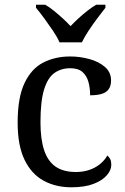

<svg xmlns="http://www.w3.org/2000/svg" viewBox="-20 -786 532 816"><path d="M283 10Q217 10 165.5 -18Q114 -46 84.5 -106.5Q55 -167 55 -265Q55 -372 84.5 -433.5Q114 -495 164.5 -520.5Q215 -546 278 -546Q320 -546 360 -535Q400 -524 426 -501.5Q452 -479 452 -444Q452 -421 442 -407Q432 -393 412.5 -387Q393 -381 363 -381Q363 -413 355.5 -439Q348 -465 330 -480.5Q312 -496 278 -496Q240 -496 211.5 -476Q183 -456 167.5 -406Q152 -356 152 -266Q152 -195 167.5 -148Q183 -101 216 -78Q249 -55 303 -55Q334 -55 360 -64Q386 -73 405.5 -89Q425 -105 436 -125Q444 -119 448.5 -109.5Q453 -100 453 -86Q453 -63 434 -41Q415 -19 377.5 -4.5Q340 10 283 10ZM233 -606Q223 -629 205 -655.5Q187 -682 168 -708Q149 -734 133 -753V-766H172Q191 -755 210 -739.5Q229 -724 247 -707.5Q265 -691 280 -675Q295 -691 313 -707.5Q331 -724 350.5 -739.5Q370 -755 389 -766H428V-753Q413 -734 393.5 -708Q374 -682 356.5 -655.5Q339 -629 328 -606Z"/></svg>

Font: Noto Serif Khmer
Style: Regular
Weight: 400
Designer: Danh Hong and the Monotype Design Team
Foundry: Monotype Imaging Inc.
Version: Version 2.003